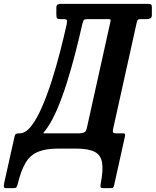

<svg xmlns="http://www.w3.org/2000/svg" viewBox="-125 -770 807 995"><path d="M583.5 -653 461 -101Q458.5 -88.5 461.2 -83.8Q464 -79 475 -79H515Q526 -79 522.5 -63L466.5 189.5Q464.5 200.5 460 202.8Q455.5 205 444 205H411Q397 205 396 199.2Q395 193.5 397 181.5Q410.5 112.5 404 72.8Q397.5 33 365 16.5Q332.5 0 267.5 0H177.5Q112 0 71.8 16.8Q31.5 33.5 7.5 73.8Q-16.5 114 -33.5 184.5Q-36.5 196 -40.2 200.5Q-44 205 -57 205H-92Q-104.5 205 -105.2 197.8Q-106 190.5 -103.5 179.5L-49 -65Q-47 -73 -42.2 -76Q-37.5 -79 -23 -79Q7.5 -79 36.5 -116Q65.5 -153 92.2 -214.5Q119 -276 142.8 -350.2Q166.5 -424.5 186 -500.5Q205.5 -576.5 220 -641.5Q223.5 -658.5 221.5 -664.8Q219.5 -671 203 -671H187Q174 -671 170.5 -675.5Q167 -680 167 -696V-730Q167 -744.5 175 -747.2Q183 -750 196.5 -750H641.5Q652.5 -750 657.2 -747.2Q662 -744.5 662 -733V-692Q662 -679 653.8 -675Q645.5 -671 636.5 -671H606.5Q594.5 -671 590.2 -668.2Q586 -665.5 583.5 -653ZM330 -671Q313.5 -671 309.5 -666.2Q305.5 -661.5 301.5 -645Q284.5 -568.5 264 -489.8Q243.5 -411 220.5 -338.2Q197.5 -265.5 172.2 -206.2Q147 -147 121 -109.5Q109 -92 103 -85.8Q97 -79.5 102 -79.2Q107 -79 128 -79H285Q298 -79 309.2 -83Q320.5 -87 324.5 -104L446.5 -654Q449 -664 447.8 -667.5Q446.5 -671 435.5 -671Z"/></svg>

Font: Besley* Condensed Semi
Style: Italic
Weight: 600
Width: 3
Italic angle: -13°
Designer: Owen Earl
Foundry: indestructible type*
Version: Version 3.000; ttfautohint (v1.8.3)